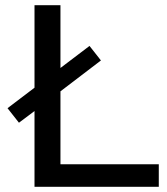

<svg xmlns="http://www.w3.org/2000/svg" viewBox="-20 -720 642 740"><path d="M9 -303 113 -382V-700H213V-458L325 -543L369 -487L213 -368V-87H592V0H113V-292L53 -247Z"/></svg>

Font: CMG Sans Medium
Style: Regular
Weight: 500
Designer: Julieta Ulanovsky
Foundry: Julieta Ulanovsky
Version: Version 7.200